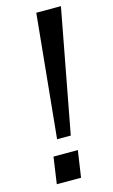

<svg xmlns="http://www.w3.org/2000/svg" viewBox="-114 -767 476 812"><g transform="rotate(-15 124.0 -361.5)"><path d="M79.9 -183.5 133.3 -723H241.2L139.8 -183.5ZM29.4 0 46.2 -116.5H152.8L135.6 0Z"/></g></svg>

Font: Public Sans Thin
Style: Italic
Weight: 100
Italic angle: -8°
Designer: The Public Sans project authors (U.S. Web Design System). Libre Franklin designed by Pablo Impallari and Rodrigo Fuenzal
Version: Version 2.000